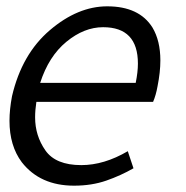

<svg xmlns="http://www.w3.org/2000/svg" viewBox="-20 -574 589 607"><path d="M214 13Q107 13 49 -61Q10 -113 10 -192Q10 -228 18 -270Q49 -403 137.5 -478.5Q226 -554 319 -554Q420 -554 462 -487Q487 -445 487 -383Q487 -346 478 -301Q473 -273 464 -252H95Q91 -226 91 -203Q91 -145 123.5 -98.5Q156 -52 237 -52Q309 -52 384 -96L402 -42Q362 -19 316 -3Q270 13 214 13ZM409 -312Q416 -346 416 -373Q416 -488 306 -488Q246 -488 190 -442Q134 -396 107 -312Z"/></svg>

Font: l_WÎeÑOS 300W
Style: Regular
Weight: 300
Designer: R?O
Version: Version 2.00 June 21, 2023